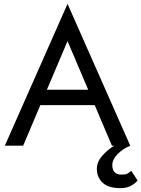

<svg xmlns="http://www.w3.org/2000/svg" viewBox="-20 -755 733 995"><path d="M660 130 693 180Q682 195 659.5 207.5Q637 220 605 220Q542 220 512 192Q482 164 482 120Q482 85 507.5 55Q533 25 571 0H560L471 -210H189L100 0H5L330 -735L655 0Q616 16 589 44Q562 72 562 100Q562 127 575 138.5Q588 150 610 150Q630 150 640 145Q650 140 660 130ZM330 -542 223 -290H437Z"/></svg>

Font: Jost*
Style: Regular
Weight: 400
Version: Version 3.7